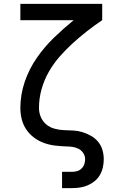

<svg xmlns="http://www.w3.org/2000/svg" viewBox="-20 -755 640 990"><path d="M300 215V131H350Q364 131 377 127.5Q390 124 400 114.5Q410 105 414.5 92Q419 79 419 66Q419 49 409.5 34.5Q400 20 385.5 12.5Q371 5 354.5 2.5Q338 0 322 0H321Q292 -1 263 -4.5Q234 -8 206.5 -18Q179 -28 155.5 -45.5Q132 -63 115.5 -87.5Q99 -112 92 -140.5Q85 -169 85 -198Q85 -267 107.5 -333Q130 -399 169 -455.5Q208 -512 257.5 -560Q307 -608 360 -651H85V-735H507V-651Q467 -624 428.5 -594Q390 -564 354.5 -531.5Q319 -499 287 -462.5Q255 -426 231 -383.5Q207 -341 194 -294Q181 -247 181 -198Q181 -174 190.5 -151.5Q200 -129 218.5 -113.5Q237 -98 261 -91.5Q285 -85 309 -84Q333 -83 357 -82Q381 -81 404 -74Q427 -67 448.5 -55Q470 -43 485.5 -24.5Q501 -6 508 17.5Q515 41 515 66Q515 87 510.5 107.5Q506 128 495.5 146.5Q485 165 468.5 178.5Q452 192 432.5 200.5Q413 209 392 212Q371 215 350 215Z"/></svg>

Font: Iosevka Custom Medium Extended
Style: Regular
Weight: 500
Width: 7
Monospace: yes
Designer: Belleve Invis
Foundry: Belleve Invis
Version: Version 11.2.4; ttfautohint (v1.8.4)